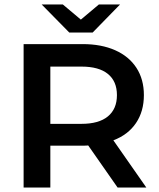

<svg xmlns="http://www.w3.org/2000/svg" viewBox="-20 -842 712 862"><path d="M508 0 376 -189Q368 -188 351 -188H206V0H86V-644H351Q435 -644 497 -616.5Q559 -589 592.5 -537.5Q626 -486 626 -415Q626 -342 590.5 -289.5Q555 -237 489 -212L637 0ZM346 -543H206V-286H346Q424 -286 464.5 -319.5Q505 -353 505 -415Q505 -477 464.5 -510Q424 -543 346 -543ZM519 -822 396 -696H291L167 -822H262L343 -754L424 -822Z"/></svg>

Font: Montserrat Ace
Style: Bold
Weight: 600
Designer: Julieta Ulanovsky
Foundry: Julieta Ulanovsky
Version: Version 1